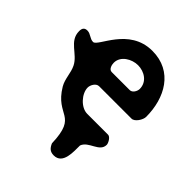

<svg xmlns="http://www.w3.org/2000/svg" viewBox="-251 -872 1258 1258"><g transform="rotate(45 377.5 -243.0)"><path d="M393 180C406 210 422 228 457 228C542 228 532 115 533 60C555 -1 654 1 654 -67C654 -82 634 -120 613 -120H420C361 -120 300 -188 300 -244C300 -267 319 -303 347 -303H647C677 -303 707 -352 707 -379C707 -552 621 -714 430 -714C214 -714 157 -480 114 -480C83 -480 66 -507 35 -507C8 -507 -1 -491 -1 -466C-1 -373 97 -353 133 -280C156 -234 153 -179 180 -133C284 41 385 -73 393 180ZM306 -480C306 -543 374 -581 430 -581C489 -581 548 -544 548 -479C548 -457 531 -427 507 -427H340C314 -427 306 -462 306 -480Z"/></g></svg>

Font: Asimov Print
Style: Regular
Weight: 500
Designer: Google
Version: Version 2.000980: 2014